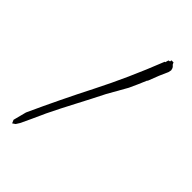

<svg xmlns="http://www.w3.org/2000/svg" viewBox="-238 -879 979 979"><g transform="rotate(45 251.5 -389.0)"><path d="M404.3 -790H409.7L411.6 -785.2Q414.6 -777.8 418 -775.9Q422.9 -772.5 426.3 -765.6Q428.2 -760.7 429.7 -752.9L426.3 -736.8Q406.7 -695.8 382.3 -629.9H380.4Q371.1 -606.9 360.6 -583.5Q350.1 -560.1 339.8 -537.6L280.3 -432.6Q244.1 -360.4 206.5 -289.3Q168.9 -218.3 134.3 -147Q99.1 -68.4 75.2 -18.6L62.5 1.5L47.4 11.7L39.6 -6.3L58.1 -77.6Q135.7 -247.6 218 -408.7Q300.3 -569.8 375.5 -760.7H378.9L384.3 -778.8L393.6 -781.2L394.5 -790Z"/></g></svg>

Font: Bakudai
Style: Bold
Weight: 700
Version: Version 1.48